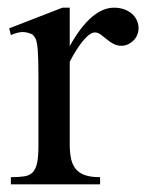

<svg xmlns="http://www.w3.org/2000/svg" viewBox="-20 -480 383 500"><path d="M340.8 -406.2Q340.8 -397.5 337.4 -389.2Q334 -380.9 327.9 -374.8Q321.8 -368.7 313.7 -364.7Q305.7 -360.8 296.4 -360.8Q284.2 -360.8 274.7 -366.2Q265.1 -371.6 257.3 -378.2Q249.5 -384.8 242.2 -390.1Q234.9 -395.5 227.1 -395.5Q214.8 -395.5 197.5 -375.2Q180.2 -355 161.6 -319.3V-104Q161.6 -83 165 -66.9Q168.5 -50.8 177.2 -40Q186 -29.3 201.4 -23.9Q216.8 -18.6 240.7 -18.6V0H8.3V-18.6Q29.3 -18.6 43.2 -20.8Q57.1 -22.9 65.2 -31.2Q73.2 -39.6 76.7 -56.2Q80.1 -72.8 80.1 -101.1V-274.4Q80.1 -309.6 79.3 -330.3Q78.6 -351.1 76.9 -362.8Q75.2 -374.5 72.3 -379.9Q69.3 -385.3 65.4 -389.6Q54.7 -395.5 41.7 -396.5Q28.8 -397.5 8.3 -388.7L3.9 -406.2L142.6 -460H161.6V-359.9Q217.3 -460 277.3 -460Q290.5 -460 302.2 -456.1Q314 -452.1 322.5 -445.1Q331.1 -438 335.9 -428Q340.8 -418 340.8 -406.2Z"/></svg>

Font: Doulos SIL Afr
Style: Regular
Weight: 400
Designer: Walt Agee, Victor Gaultney, Peter Martin, Debbi Hosken, Becca Hirsbrunner
Foundry: SIL International
Version: Version 5.000